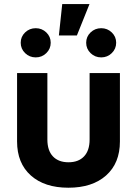

<svg xmlns="http://www.w3.org/2000/svg" viewBox="-20 -899 662 928"><path d="M310.5 8.3Q195.3 8.3 128.9 -51Q62.5 -110.4 62.5 -215.3V-545.9H209V-224.6Q209 -171.4 235.8 -143.1Q262.7 -114.7 311 -114.7Q359.4 -114.7 386.2 -143.1Q413.1 -171.4 413.1 -224.6V-545.9H559.6V-215.3Q559.6 -110.4 492.9 -51Q426.3 8.3 310.5 8.3ZM264.6 -727.5 280.8 -879.4H412.6L351.6 -727.5ZM152.8 -621.6Q122.6 -621.6 101.3 -642.3Q80.1 -663.1 80.1 -692.4Q80.1 -721.7 101.3 -742.2Q122.6 -762.7 152.8 -762.7Q182.6 -762.7 203.9 -742.2Q225.1 -721.7 225.1 -692.4Q225.1 -663.1 203.9 -642.3Q182.6 -621.6 152.8 -621.6ZM469.2 -621.6Q439 -621.6 417.7 -642.3Q396.5 -663.1 396.5 -692.4Q396.5 -721.7 417.7 -742.2Q439 -762.7 469.2 -762.7Q499 -762.7 520.3 -742.2Q541.5 -721.7 541.5 -692.4Q541.5 -663.1 520.3 -642.3Q499 -621.6 469.2 -621.6Z"/></svg>

Font: Inter
Style: Bold
Weight: 700
Designer: Rasmus Andersson
Foundry: rsms
Version: Version 4.001;git-9221beed3